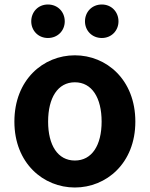

<svg xmlns="http://www.w3.org/2000/svg" viewBox="-20 -820 666 854"><path d="M313 14C453 14 582 -94 582 -279C582 -466 453 -574 313 -574C173 -574 44 -466 44 -279C44 -94 173 14 313 14ZM313 -106C237 -106 194 -174 194 -279C194 -385 237 -454 313 -454C389 -454 432 -385 432 -279C432 -174 389 -106 313 -106ZM193 -651C237 -651 268 -684 268 -725C268 -767 237 -800 193 -800C150 -800 119 -767 119 -725C119 -684 150 -651 193 -651ZM433 -651C476 -651 507 -684 507 -725C507 -767 476 -800 433 -800C389 -800 358 -767 358 -725C358 -684 389 -651 433 -651Z"/></svg>

Font: Genne Gothic Bold
Style: Regular
Weight: 700
Designer: Ryoko NISHIZUKA (kana & ideographs); Paul D. Hunt (Latin, Greek & Cyrillic); Wenlong ZHANG (bopomofo); Sandoll Communica
Foundry: Adobe Systems Incorporated
Version: Version 1.004;PS 1.004;hotconv 16.6.51;makeotf.lib2.5.65220